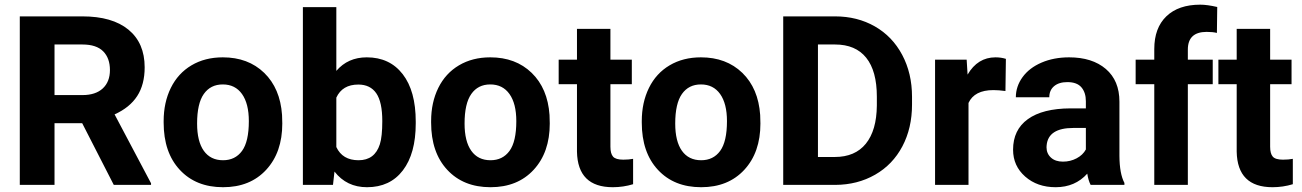

<svg xmlns="http://www.w3.org/2000/svg" viewBox="-20 -780 5493 810"><path d="M326.7 -260.3H210V0H63.5V-710.9H327.6Q453.6 -710.9 522 -654.8Q590.3 -598.6 590.3 -496.1Q590.3 -423.3 558.8 -374.8Q527.3 -326.2 463.4 -297.4L617.2 -6.8V0H460ZM210 -378.9H328.1Q383.3 -378.9 413.6 -407Q443.8 -435.1 443.8 -484.4Q443.8 -534.7 415.3 -563.5Q386.7 -592.3 327.6 -592.3H210Z M670.4 -269Q670.4 -347.7 700.7 -409.2Q731 -470.7 787.8 -504.4Q844.7 -538.1 919.9 -538.1Q1026.9 -538.1 1094.5 -472.7Q1162.1 -407.2 1169.9 -294.9L1170.9 -258.8Q1170.9 -137.2 1103 -63.7Q1035.2 9.8 920.9 9.8Q806.6 9.8 738.5 -63.5Q670.4 -136.7 670.4 -262.7ZM811.5 -258.8Q811.5 -183.6 839.8 -143.8Q868.2 -104 920.9 -104Q972.2 -104 1001 -143.3Q1029.8 -182.6 1029.8 -269Q1029.8 -342.8 1001 -383.3Q972.2 -423.8 919.9 -423.8Q868.2 -423.8 839.8 -383.5Q811.5 -343.3 811.5 -258.8Z M1733.9 -259.3Q1733.9 -132.3 1679.7 -61.3Q1625.5 9.8 1528.3 9.8Q1442.4 9.8 1391.1 -56.2L1384.8 0H1257.8V-750H1398.9V-481Q1447.8 -538.1 1527.3 -538.1Q1624 -538.1 1679 -467Q1733.9 -396 1733.9 -267.1ZM1592.8 -269.5Q1592.8 -349.6 1567.4 -386.5Q1542 -423.3 1491.7 -423.3Q1424.3 -423.3 1398.9 -368.2V-159.7Q1424.8 -104 1492.7 -104Q1561 -104 1582.5 -171.4Q1592.8 -203.6 1592.8 -269.5Z M1798.8 -269Q1798.8 -347.7 1829.1 -409.2Q1859.4 -470.7 1916.3 -504.4Q1973.1 -538.1 2048.3 -538.1Q2155.3 -538.1 2222.9 -472.7Q2290.5 -407.2 2298.3 -294.9L2299.3 -258.8Q2299.3 -137.2 2231.4 -63.7Q2163.6 9.8 2049.3 9.8Q1935.1 9.8 1866.9 -63.5Q1798.8 -136.7 1798.8 -262.7ZM1939.9 -258.8Q1939.9 -183.6 1968.3 -143.8Q1996.6 -104 2049.3 -104Q2100.6 -104 2129.4 -143.3Q2158.2 -182.6 2158.2 -269Q2158.2 -342.8 2129.4 -383.3Q2100.6 -423.8 2048.3 -423.8Q1996.6 -423.8 1968.3 -383.5Q1939.9 -343.3 1939.9 -258.8Z M2555.2 -658.2V-528.3H2645.5V-424.8H2555.2V-161.1Q2555.2 -131.8 2566.4 -119.1Q2577.6 -106.4 2609.4 -106.4Q2632.8 -106.4 2650.9 -109.9V-2.9Q2609.4 9.8 2565.4 9.8Q2417 9.8 2414.1 -140.1V-424.8H2336.9V-528.3H2414.1V-658.2Z M2687.5 -269Q2687.5 -347.7 2717.8 -409.2Q2748 -470.7 2804.9 -504.4Q2861.8 -538.1 2937 -538.1Q3043.9 -538.1 3111.6 -472.7Q3179.2 -407.2 3187 -294.9L3188 -258.8Q3188 -137.2 3120.1 -63.7Q3052.2 9.8 2938 9.8Q2823.7 9.8 2755.6 -63.5Q2687.5 -136.7 2687.5 -262.7ZM2828.6 -258.8Q2828.6 -183.6 2856.9 -143.8Q2885.3 -104 2938 -104Q2989.3 -104 3018.1 -143.3Q3046.9 -182.6 3046.9 -269Q3046.9 -342.8 3018.1 -383.3Q2989.3 -423.8 2937 -423.8Q2885.3 -423.8 2856.9 -383.5Q2828.6 -343.3 2828.6 -258.8Z M3284.2 0V-710.9H3502.9Q3596.7 -710.9 3670.7 -668.7Q3744.6 -626.5 3786.1 -548.6Q3827.6 -470.7 3827.6 -371.6V-338.9Q3827.6 -239.7 3786.9 -162.6Q3746.1 -85.4 3671.9 -43Q3597.7 -0.5 3504.4 0ZM3430.7 -592.3V-117.7H3501.5Q3587.4 -117.7 3632.8 -173.8Q3678.2 -230 3679.2 -334.5V-372.1Q3679.2 -480.5 3634.3 -536.4Q3589.4 -592.3 3502.9 -592.3Z M4221.7 -396Q4192.9 -399.9 4170.9 -399.9Q4090.8 -399.9 4065.9 -345.7V0H3924.8V-528.3H4058.1L4062 -465.3Q4104.5 -538.1 4179.7 -538.1Q4203.1 -538.1 4223.6 -531.7Z M4581.1 0Q4571.3 -19 4566.9 -47.4Q4515.6 9.8 4433.6 9.8Q4356 9.8 4304.9 -35.2Q4253.9 -80.1 4253.9 -148.4Q4253.9 -232.4 4316.2 -277.3Q4378.4 -322.3 4496.1 -322.8H4561V-353Q4561 -389.6 4542.2 -411.6Q4523.4 -433.6 4482.9 -433.6Q4447.3 -433.6 4427 -416.5Q4406.7 -399.4 4406.7 -369.6H4265.6Q4265.6 -415.5 4293.9 -454.6Q4322.3 -493.7 4374 -515.9Q4425.8 -538.1 4490.2 -538.1Q4587.9 -538.1 4645.3 -489Q4702.6 -439.9 4702.6 -351.1V-122.1Q4703.1 -46.9 4723.6 -8.3V0ZM4464.4 -98.1Q4495.6 -98.1 4522 -112.1Q4548.3 -126 4561 -149.4V-240.2H4508.3Q4402.3 -240.2 4395.5 -167L4395 -158.7Q4395 -132.3 4413.6 -115.2Q4432.1 -98.1 4464.4 -98.1Z M4849.6 0V-424.8H4771V-528.3H4849.6V-573.2Q4849.6 -662.1 4900.6 -711.2Q4951.7 -760.3 5043.5 -760.3Q5072.8 -760.3 5115.2 -750.5L5113.8 -641.1Q5096.2 -645.5 5070.8 -645.5Q4991.2 -645.5 4991.2 -570.8V-528.3H5096.2V-424.8H4991.2V0Z M5338.4 -658.2V-528.3H5428.7V-424.8H5338.4V-161.1Q5338.4 -131.8 5349.6 -119.1Q5360.8 -106.4 5392.6 -106.4Q5416 -106.4 5434.1 -109.9V-2.9Q5392.6 9.8 5348.6 9.8Q5200.2 9.8 5197.3 -140.1V-424.8H5120.1V-528.3H5197.3V-658.2Z"/></svg>

Font: RobotoDraft
Style: Bold
Weight: 700
Version: Version 2.001150; 2014